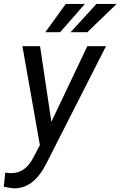

<svg xmlns="http://www.w3.org/2000/svg" viewBox="-64 -770 630 1004"><path d="M305.2 -601.6H392.6L545.9 -749.5H440.4ZM172.9 -601.6H250.5L379.9 -749.5H279.8ZM145.5 -528.3H53.2L144.5 -11.2L112.8 49.3C81.5 111.3 43.5 135.3 -6.3 135.3C-8.8 135.3 -11.2 135.3 -13.7 135.3L-36.6 132.8L-44.4 206.1C-21 211.4 -3.4 214.4 8.8 214.8C9.8 214.8 10.3 214.8 11.2 214.8C78.6 214.8 133.8 172.4 176.8 87.9L490.2 -528.3H392.6L204.6 -133.3Z"/></svg>

Font: Roboto
Style: Italic
Weight: 400
Italic angle: -12°
Designer: Google
Version: Version 2.137; 2017